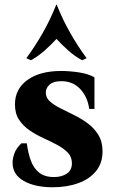

<svg xmlns="http://www.w3.org/2000/svg" viewBox="-20 -774 480 809"><path d="M202 15Q126 15 79.5 -12Q33 -39 33 -88Q33 -107 41 -128.5Q49 -150 70 -170H93Q98 -131 109.5 -98.5Q121 -66 144.5 -47Q168 -28 208 -28Q240 -28 261.5 -42.5Q283 -57 283 -86Q283 -113 265.5 -131Q248 -149 221 -163.5Q194 -178 163 -192Q132 -206 105 -224.5Q78 -243 60.5 -269Q43 -295 43 -334Q43 -399 95.5 -437Q148 -475 238 -475Q272 -475 312.5 -469Q353 -463 378 -448V-315H356Q349 -366 318 -399Q287 -432 238 -432Q205 -432 189 -417.5Q173 -403 173 -384Q173 -362 190.5 -346.5Q208 -331 235 -317.5Q262 -304 292.5 -289Q323 -274 350 -254Q377 -234 394.5 -205.5Q412 -177 412 -136Q412 -87 385 -53.5Q358 -20 310.5 -2.5Q263 15 202 15ZM326 -520Q295 -537 268 -561Q241 -585 218 -610Q195 -585 168 -561Q141 -537 110 -520L91 -529Q126 -576 158.5 -632.5Q191 -689 217 -754H219Q245 -689 277.5 -632.5Q310 -576 345 -529Z"/></svg>

Font: Bona Nova SC
Style: Bold
Weight: 700
Designer: Mateusz Machalski
Foundry: Capitalics
Version: Version 4.001; ttfautohint (v1.8.4.7-5d5b)